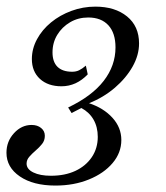

<svg xmlns="http://www.w3.org/2000/svg" viewBox="-35 -446 505 585"><path d="M133.9 119.4Q66.1 119.4 25.4 91.5Q-15.3 63.7 -15.3 19.4Q-15.3 -15.3 7.7 -40.3Q30.6 -65.3 61.3 -65.3Q79 -65.3 90.3 -56Q101.6 -46.8 101.6 -32.3Q101.6 -17.7 93.1 -7.3Q84.7 3.2 73.8 12.5Q62.9 21.8 54.4 31.5Q46 41.1 46 52.4Q46 69.4 66.5 79.4Q87.1 89.5 120.2 89.5Q162.9 89.5 194.8 74.6Q226.6 59.7 244.8 32.7Q262.9 5.6 262.9 -29Q262.9 -58.9 250 -81.5Q237.1 -104 212.9 -116.9L183.1 -101.6L172.6 -118.5Q245.2 -153.2 281 -199.6Q316.9 -246 316.9 -301.6Q316.9 -345.2 295.2 -369Q273.4 -392.7 233.9 -392.7Q203.2 -392.7 178.6 -378.2Q154 -363.7 139.5 -339.9Q125 -316.1 125 -286.3Q125 -257.3 140.3 -242.3Q155.6 -227.4 184.7 -227.4Q196.8 -227.4 206 -231.9Q215.3 -236.3 226.6 -246L232.3 -219.4Q215.3 -201.6 195.2 -192.3Q175 -183.1 152.4 -183.1Q111.3 -183.1 86.7 -205.6Q62.1 -228.2 62.1 -266.1Q62.1 -297.6 77.8 -326.6Q93.5 -355.6 120.6 -377.8Q147.6 -400 182.7 -412.9Q217.7 -425.8 255.6 -425.8Q315.3 -425.8 352 -396Q388.7 -366.1 388.7 -313.7Q388.7 -278.2 369 -243.1Q349.2 -208.1 314.9 -178.6Q280.6 -149.2 236.3 -131.5Q280.6 -116.9 307.7 -87.1Q334.7 -57.3 334.7 -19.4Q334.7 19.4 308.1 50.8Q281.5 82.3 235.9 100.8Q190.3 119.4 133.9 119.4Z"/></svg>

Font: Playfair 5pt SemiExpanded Light Light
Style: Italic
Weight: 300
Italic angle: -15.6°
Version: Version 2.203